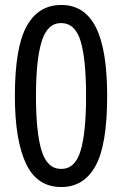

<svg xmlns="http://www.w3.org/2000/svg" viewBox="-20 -744 493 774"><path d="M227 10Q129 10 84.5 -85Q40 -180 40 -357Q40 -553 87.5 -638.5Q135 -724 227 -724Q321 -724 366.5 -634Q412 -544 412 -357Q412 -160 365 -75Q318 10 227 10ZM227 -63Q283 -63 305 -136.5Q327 -210 327 -357Q327 -505 305 -578Q283 -651 226 -651Q171 -651 148 -577Q125 -503 125 -357Q125 -211 147.5 -137Q170 -63 227 -63Z"/></svg>

Font: Noto Sans Bengali Condensed
Style: Regular
Weight: 400
Width: 3
Designer: Jelle Bosma - Monotype Design Team
Foundry: Monotype Imaging Inc.
Version: Version 2.003